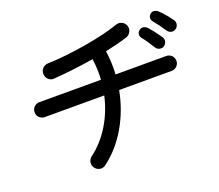

<svg xmlns="http://www.w3.org/2000/svg" viewBox="-122 -901 1244 1089"><g transform="rotate(-20 500.0 -357.0)"><path d="M342 4C455 -80 533 -217 562 -370H879C904 -370 924 -390 924 -415C924 -440 904 -460 879 -460H573C576 -507 574 -554 567 -602C619 -613 667 -625 703 -637C727 -646 740 -673 731 -697C722 -721 695 -733 671 -724C568 -687 373 -654 234 -650C208 -649 188 -628 189 -602C190 -576 211 -555 236 -557C307 -562 396 -572 480 -586C486 -544 488 -501 485 -460H113C88 -460 68 -440 68 -415C68 -390 88 -370 113 -370H472C445 -248 380 -139 287 -70C267 -55 262 -26 278 -5C293 15 322 20 342 4ZM782 -605C801 -582 820 -553 835 -528C845 -511 869 -505 885 -516C901 -527 908 -550 896 -567C880 -591 853 -626 837 -644C823 -658 804 -663 788 -651C772 -639 771 -619 782 -605ZM875 -670C894 -647 914 -620 930 -595C941 -578 965 -573 981 -585C997 -596 1002 -620 990 -636C973 -660 945 -694 927 -710C913 -724 893 -729 878 -716C863 -703 863 -683 875 -670Z"/></g></svg>

Font: 寒蝉半圆体
Style: Regular
Weight: 400
Designer: Yoshimichi Ohira & Warren
Foundry: ChillType
Version: Version 1.800;Glyphs 3.1.1 (3135)